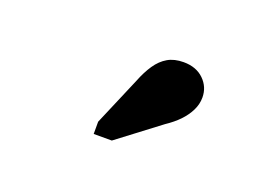

<svg xmlns="http://www.w3.org/2000/svg" viewBox="-48 -929 596 428"><g transform="rotate(20 250.0 -714.5)"><path d="M244 -749Q253 -772 264.5 -789Q276 -806 291.5 -815Q307 -824 329 -824Q359 -824 377 -806.5Q395 -789 395 -764Q395 -748 387.5 -733Q380 -718 367.5 -705Q355 -692 337 -680L238 -605H195V-634Z"/></g></svg>

Font: Roboto Serif SemiBold
Style: Regular
Weight: 600
Designer: Greg Gazdowicz
Foundry: Commercial Type
Version: Version 1.008